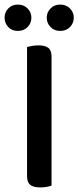

<svg xmlns="http://www.w3.org/2000/svg" viewBox="-35 -812 342 838"><path d="M190 -2Q183 1 169.5 3.5Q156 6 141 6Q110 6 96.5 -5.5Q83 -17 83 -44V-607Q91 -609 104.5 -611.5Q118 -614 133 -614Q162 -614 176 -603Q190 -592 190 -564ZM43 -677Q17 -677 1 -694Q-15 -711 -15 -735Q-15 -758 1 -775Q17 -792 43 -792Q69 -792 85.5 -775Q102 -758 102 -735Q102 -711 85.5 -694Q69 -677 43 -677ZM228 -677Q202 -677 185.5 -694Q169 -711 169 -735Q169 -758 185.5 -775Q202 -792 228 -792Q254 -792 270.5 -775Q287 -758 287 -735Q287 -711 270.5 -694Q254 -677 228 -677Z"/></svg>

Font: Baloo 2 Latin Medium
Style: Regular
Weight: 500
Designer: Sarang Kulkarni and Ek Type
Foundry: Ek Type
Version: Version 1.001